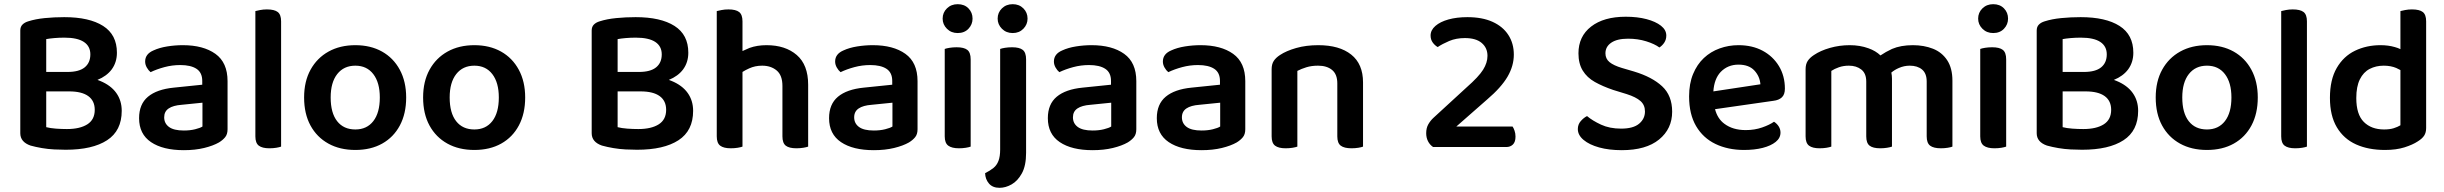

<svg xmlns="http://www.w3.org/2000/svg" viewBox="-20 -703 11686 918"><path d="M446 -321Q453 -318 459 -316Q510 -295 536 -258.5Q562 -222 562 -173Q562 -78 492 -32.5Q422 13 294 13Q269 13 239.5 11.5Q210 10 180.5 5Q151 0 126 -7Q77 -24 77 -66V-557Q77 -575 87.5 -585.5Q98 -596 115 -601Q149 -612 194 -616.5Q239 -621 287 -621Q407 -621 473 -579Q539 -537 539 -451Q539 -405 514 -371Q490 -339 446 -321ZM201 -359H303Q358 -359 385 -381Q412 -403 412 -443Q412 -482 381 -502.5Q350 -523 288 -523Q263 -523 240 -521Q217 -519 201 -516ZM311 -266H201V-95Q220 -90 247 -88Q274 -86 300 -86Q362 -86 397.5 -108.5Q433 -131 433 -178Q433 -221 402 -243.5Q371 -266 311 -266Z M854 -487Q952 -487 1010 -445.5Q1068 -404 1068 -315V-85Q1068 -61 1056.5 -47Q1045 -33 1027 -22Q999 -6 956 4.5Q913 15 859 15Q759 15 702 -23.5Q645 -62 645 -138Q645 -205 687.5 -240.5Q730 -276 811 -284L947 -298V-316Q947 -356 919.5 -374Q892 -392 842 -392Q803 -392 766 -382Q729 -372 700 -358Q690 -366 682 -380Q674 -394 674 -409Q674 -445 714 -462Q742 -475 779.5 -481Q817 -487 854 -487ZM859 -79Q889 -79 913 -85Q937 -91 948 -98V-212L849 -202Q808 -199 786.5 -184.5Q765 -170 765 -142Q765 -113 788 -96Q811 -79 859 -79Z M1324 -2Q1316 1 1301 3.5Q1286 6 1268 6Q1234 6 1217.5 -6.5Q1201 -19 1201 -51V-650Q1208 -652 1223.5 -655Q1239 -658 1256 -658Q1292 -658 1308 -645.5Q1324 -633 1324 -601Z M1922 -237Q1922 -160 1892 -103.5Q1862 -47 1807.5 -16.5Q1753 14 1679 14Q1605 14 1550 -16.5Q1495 -47 1464.5 -103Q1434 -159 1434 -237Q1434 -314 1465 -370Q1496 -426 1551 -456.5Q1606 -487 1679 -487Q1752 -487 1806.5 -456.5Q1861 -426 1891.5 -369.5Q1922 -313 1922 -237ZM1679 -389Q1624 -389 1592.5 -349Q1561 -309 1561 -237Q1561 -163 1592 -123.5Q1623 -84 1679 -84Q1734 -84 1765 -124Q1796 -164 1796 -237Q1796 -308 1765 -348.5Q1734 -389 1679 -389Z M2491 -237Q2491 -160 2461 -103.5Q2431 -47 2376.5 -16.5Q2322 14 2248 14Q2174 14 2119 -16.5Q2064 -47 2033.5 -103Q2003 -159 2003 -237Q2003 -314 2034 -370Q2065 -426 2120 -456.5Q2175 -487 2248 -487Q2321 -487 2375.5 -456.5Q2430 -426 2460.5 -369.5Q2491 -313 2491 -237ZM2248 -389Q2193 -389 2161.5 -349Q2130 -309 2130 -237Q2130 -163 2161 -123.5Q2192 -84 2248 -84Q2303 -84 2334 -124Q2365 -164 2365 -237Q2365 -308 2334 -348.5Q2303 -389 2248 -389Z M3178 -321Q3185 -318 3191 -316Q3242 -295 3268 -258.5Q3294 -222 3294 -173Q3294 -78 3224 -32.5Q3154 13 3026 13Q3001 13 2971.5 11.5Q2942 10 2912.5 5Q2883 0 2858 -7Q2809 -24 2809 -66V-557Q2809 -575 2819.5 -585.5Q2830 -596 2847 -601Q2881 -612 2926 -616.5Q2971 -621 3019 -621Q3139 -621 3205 -579Q3271 -537 3271 -451Q3271 -405 3246 -371Q3222 -339 3178 -321ZM2933 -359H3035Q3090 -359 3117 -381Q3144 -403 3144 -443Q3144 -482 3113 -502.5Q3082 -523 3020 -523Q2995 -523 2972 -521Q2949 -519 2933 -516ZM3043 -266H2933V-95Q2952 -90 2979 -88Q3006 -86 3032 -86Q3094 -86 3129.5 -108.5Q3165 -131 3165 -178Q3165 -221 3134 -243.5Q3103 -266 3043 -266Z M3530 -2Q3522 1 3507 3.5Q3492 6 3474 6Q3440 6 3423.5 -6.5Q3407 -19 3407 -51V-650Q3415 -652 3430 -655Q3445 -658 3463 -658Q3498 -658 3514 -645.5Q3530 -633 3530 -601V-459Q3545 -466 3564 -474Q3600 -487 3645 -487Q3735 -487 3789.5 -440Q3844 -393 3844 -298V-2Q3836 1 3820.5 3.5Q3805 6 3788 6Q3753 6 3737 -6.5Q3721 -19 3721 -51V-292Q3721 -343 3693.5 -366Q3666 -389 3624 -389Q3590 -389 3562 -376Q3544 -368 3530 -359Z M4153 -487Q4251 -487 4309 -445.5Q4367 -404 4367 -315V-85Q4367 -61 4355.5 -47Q4344 -33 4326 -22Q4298 -6 4255 4.5Q4212 15 4158 15Q4058 15 4001 -23.5Q3944 -62 3944 -138Q3944 -205 3986.5 -240.5Q4029 -276 4110 -284L4246 -298V-316Q4246 -356 4218.5 -374Q4191 -392 4141 -392Q4102 -392 4065 -382Q4028 -372 3999 -358Q3989 -366 3981 -380Q3973 -394 3973 -409Q3973 -445 4013 -462Q4041 -475 4078.5 -481Q4116 -487 4153 -487ZM4158 -79Q4188 -79 4212 -85Q4236 -91 4247 -98V-212L4148 -202Q4107 -199 4085.5 -184.5Q4064 -170 4064 -142Q4064 -113 4087 -96Q4110 -79 4158 -79Z M4487 -614Q4487 -643 4507.5 -663Q4528 -683 4559 -683Q4591 -683 4610.5 -663Q4630 -643 4630 -614Q4630 -586 4610.5 -565.5Q4591 -545 4559 -545Q4528 -545 4507.5 -565.5Q4487 -586 4487 -614ZM4621 -2Q4613 1 4598 3.5Q4583 6 4565 6Q4531 6 4514 -6.5Q4497 -19 4497 -51V-469Q4505 -472 4520.5 -474.5Q4536 -477 4554 -477Q4589 -477 4605 -464.5Q4621 -452 4621 -419Z M4750 -614Q4750 -643 4770.5 -663Q4791 -683 4822 -683Q4853 -683 4873 -663Q4893 -643 4893 -614Q4893 -586 4873 -565.5Q4853 -545 4822 -545Q4791 -545 4770.5 -565.5Q4750 -586 4750 -614ZM4690 125Q4714 113 4730 100Q4746 87 4754 66Q4762 45 4762 12V-469Q4770 -472 4785.5 -474.5Q4801 -477 4819 -477Q4854 -477 4870 -464.5Q4886 -452 4886 -419V28Q4886 89 4866 125.5Q4846 162 4817 178.5Q4788 195 4759 195Q4726 195 4708.5 174.5Q4691 154 4690 125Z M5199 -487Q5297 -487 5355 -445.5Q5413 -404 5413 -315V-85Q5413 -61 5401.5 -47Q5390 -33 5372 -22Q5344 -6 5301 4.5Q5258 15 5204 15Q5104 15 5047 -23.5Q4990 -62 4990 -138Q4990 -205 5032.5 -240.5Q5075 -276 5156 -284L5292 -298V-316Q5292 -356 5264.5 -374Q5237 -392 5187 -392Q5148 -392 5111 -382Q5074 -372 5045 -358Q5035 -366 5027 -380Q5019 -394 5019 -409Q5019 -445 5059 -462Q5087 -475 5124.5 -481Q5162 -487 5199 -487ZM5204 -79Q5234 -79 5258 -85Q5282 -91 5293 -98V-212L5194 -202Q5153 -199 5131.5 -184.5Q5110 -170 5110 -142Q5110 -113 5133 -96Q5156 -79 5204 -79Z M5720 -487Q5818 -487 5876 -445.5Q5934 -404 5934 -315V-85Q5934 -61 5922.5 -47Q5911 -33 5893 -22Q5865 -6 5822 4.5Q5779 15 5725 15Q5625 15 5568 -23.5Q5511 -62 5511 -138Q5511 -205 5553.5 -240.5Q5596 -276 5677 -284L5813 -298V-316Q5813 -356 5785.5 -374Q5758 -392 5708 -392Q5669 -392 5632 -382Q5595 -372 5566 -358Q5556 -366 5548 -380Q5540 -394 5540 -409Q5540 -445 5580 -462Q5608 -475 5645.5 -481Q5683 -487 5720 -487ZM5725 -79Q5755 -79 5779 -85Q5803 -91 5814 -98V-212L5715 -202Q5674 -199 5652.5 -184.5Q5631 -170 5631 -142Q5631 -113 5654 -96Q5677 -79 5725 -79Z M6497 -309V-2Q6490 1 6474.5 3.5Q6459 6 6442 6Q6407 6 6390.5 -6.5Q6374 -19 6374 -51V-304Q6374 -348 6349 -368.5Q6324 -389 6282 -389Q6251 -389 6226.5 -381.5Q6202 -374 6183 -364V-2Q6175 1 6160 3.5Q6145 6 6127 6Q6093 6 6076.5 -6.5Q6060 -19 6060 -51V-372Q6060 -396 6070 -411.5Q6080 -427 6100 -440Q6130 -460 6177.5 -473.5Q6225 -487 6283 -487Q6384 -487 6440.5 -442Q6497 -397 6497 -309Z M6820 -533Q6820 -559 6843 -579Q6866 -599 6905.5 -610Q6945 -621 6996 -621Q7067 -621 7116.5 -598.5Q7166 -576 7192 -535.5Q7218 -495 7218 -442Q7218 -388 7188 -336.5Q7158 -285 7090 -227L6943 -98H7212Q7217 -91 7221.5 -78Q7226 -65 7226 -50Q7226 -24 7213.5 -12Q7201 0 7182 0H6832Q6816 -11 6807.5 -28Q6799 -45 6799 -66Q6799 -91 6809 -108.5Q6819 -126 6833 -139L6992 -285Q7050 -336 7071 -369.5Q7092 -403 7092 -436Q7092 -474 7064.5 -497.5Q7037 -521 6984 -521Q6942 -521 6909 -507Q6876 -493 6854 -478Q6840 -486 6830 -500Q6820 -514 6820 -533Z M7731 -88Q7789 -88 7817 -111.5Q7845 -135 7845 -170Q7845 -201 7823.5 -220Q7802 -239 7758 -253L7693 -273Q7643 -290 7605.5 -311Q7568 -332 7547.5 -365.5Q7527 -399 7527 -448Q7527 -529 7587.5 -576Q7648 -623 7753 -623Q7809 -623 7852.5 -611.5Q7896 -600 7921.5 -580Q7947 -560 7947 -533Q7947 -514 7937.5 -499.5Q7928 -485 7914 -476Q7891 -493 7851 -505.5Q7811 -518 7764 -518Q7712 -518 7684 -499Q7656 -480 7656 -448Q7656 -422 7675.5 -406Q7695 -390 7735 -378L7793 -361Q7879 -335 7927 -290.5Q7975 -246 7975 -169Q7975 -87 7912.5 -36Q7850 15 7734 15Q7673 15 7626 2Q7579 -11 7551.5 -34Q7524 -57 7524 -86Q7524 -108 7538 -124Q7552 -140 7568 -148Q7594 -126 7635 -107Q7676 -88 7731 -88Z M8180 -181Q8192 -135 8225 -111Q8265 -81 8327 -81Q8369 -81 8405 -93.5Q8441 -106 8462 -121Q8476 -112 8484.5 -98.5Q8493 -85 8493 -69Q8493 -43 8470 -24.5Q8447 -6 8408 4Q8369 14 8319 14Q8242 14 8182.5 -14.5Q8123 -43 8089.5 -100Q8056 -157 8056 -242Q8056 -303 8075 -349Q8094 -395 8126.5 -425.5Q8159 -456 8202 -471.5Q8245 -487 8292 -487Q8358 -487 8407.5 -460.5Q8457 -434 8485.5 -387Q8514 -340 8514 -279Q8514 -251 8499.5 -237.5Q8485 -224 8459 -221ZM8397 -300Q8394 -338 8368 -366Q8342 -394 8292 -394Q8241 -394 8207 -359Q8176 -326 8172 -266Z M9026 -327V-2Q9018 1 9002.5 3.5Q8987 6 8970 6Q8935 6 8919 -6.5Q8903 -19 8903 -51V-313Q8903 -352 8879.5 -370.5Q8856 -389 8820 -389Q8794 -389 8772.5 -381.5Q8751 -374 8736 -364V-2Q8728 1 8713 3.5Q8698 6 8680 6Q8646 6 8629.5 -6.5Q8613 -19 8613 -51V-372Q8613 -396 8623 -411.5Q8633 -427 8653 -440Q8684 -461 8729.5 -474Q8775 -487 8824 -487Q8873 -487 8914 -472Q8948 -460 8971 -438Q8996 -455 9026 -469Q9068 -487 9126 -487Q9179 -487 9222 -470Q9265 -453 9290 -415Q9315 -377 9315 -317V-2Q9308 1 9292.5 3.5Q9277 6 9260 6Q9225 6 9208.5 -6.5Q9192 -19 9192 -51V-313Q9192 -352 9170 -370.5Q9148 -389 9111 -389Q9084 -389 9059 -378Q9038 -369 9023 -356Q9026 -342 9026 -327Z M9438 -614Q9438 -643 9458.5 -663Q9479 -683 9510 -683Q9542 -683 9561.5 -663Q9581 -643 9581 -614Q9581 -586 9561.5 -565.5Q9542 -545 9510 -545Q9479 -545 9458.5 -565.5Q9438 -586 9438 -614ZM9572 -2Q9564 1 9549 3.5Q9534 6 9516 6Q9482 6 9465 -6.5Q9448 -19 9448 -51V-469Q9456 -472 9471.5 -474.5Q9487 -477 9505 -477Q9540 -477 9556 -464.5Q9572 -452 9572 -419Z M10087 -321Q10094 -318 10100 -316Q10151 -295 10177 -258.5Q10203 -222 10203 -173Q10203 -78 10133 -32.5Q10063 13 9935 13Q9910 13 9880.5 11.5Q9851 10 9821.5 5Q9792 0 9767 -7Q9718 -24 9718 -66V-557Q9718 -575 9728.5 -585.5Q9739 -596 9756 -601Q9790 -612 9835 -616.5Q9880 -621 9928 -621Q10048 -621 10114 -579Q10180 -537 10180 -451Q10180 -405 10155 -371Q10131 -339 10087 -321ZM9842 -359H9944Q9999 -359 10026 -381Q10053 -403 10053 -443Q10053 -482 10022 -502.5Q9991 -523 9929 -523Q9904 -523 9881 -521Q9858 -519 9842 -516ZM9952 -266H9842V-95Q9861 -90 9888 -88Q9915 -86 9941 -86Q10003 -86 10038.5 -108.5Q10074 -131 10074 -178Q10074 -221 10043 -243.5Q10012 -266 9952 -266Z M10775 -237Q10775 -160 10745 -103.5Q10715 -47 10660.5 -16.5Q10606 14 10532 14Q10458 14 10403 -16.5Q10348 -47 10317.5 -103Q10287 -159 10287 -237Q10287 -314 10318 -370Q10349 -426 10404 -456.5Q10459 -487 10532 -487Q10605 -487 10659.5 -456.5Q10714 -426 10744.5 -369.5Q10775 -313 10775 -237ZM10532 -389Q10477 -389 10445.5 -349Q10414 -309 10414 -237Q10414 -163 10445 -123.5Q10476 -84 10532 -84Q10587 -84 10618 -124Q10649 -164 10649 -237Q10649 -308 10618 -348.5Q10587 -389 10532 -389Z M11010 -2Q11002 1 10987 3.5Q10972 6 10954 6Q10920 6 10903.5 -6.5Q10887 -19 10887 -51V-650Q10894 -652 10909.5 -655Q10925 -658 10942 -658Q10978 -658 10994 -645.5Q11010 -633 11010 -601Z M11457 -650Q11464 -652 11479.5 -655Q11495 -658 11512 -658Q11548 -658 11564 -645.5Q11580 -633 11580 -601V-91Q11580 -69 11570.5 -54.5Q11561 -40 11540 -27Q11516 -11 11476.5 1.5Q11437 14 11383 14Q11304 14 11245 -12.5Q11186 -39 11153 -94.5Q11120 -150 11120 -235Q11120 -322 11152.5 -378Q11185 -434 11240 -460.5Q11295 -487 11362 -487Q11399 -487 11430 -478Q11445 -474 11457 -468ZM11457 -104V-368Q11448 -373 11437 -378Q11411 -389 11377 -389Q11340 -389 11310 -373.5Q11280 -358 11263 -323.5Q11246 -289 11246 -234Q11246 -156 11282 -120Q11318 -84 11379 -84Q11406 -84 11425 -90Q11444 -96 11457 -104Z"/></svg>

Font: Baloo Bhaijaan 2 SemiBold
Style: Regular
Weight: 600
Designer: Sanskriti Dholi, Noopur Datye and Ek Type
Foundry: Ek Type
Version: Version 1.700